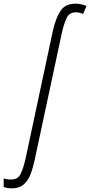

<svg xmlns="http://www.w3.org/2000/svg" viewBox="-158 -785 491 1045"><path d="M-93 240Q-107 240 -118 238Q-129 236 -138 233V186Q-122 192 -97 192Q-61 192 -46 162Q-31 132 -19 79L129 -614Q144 -683 170 -724Q196 -765 254 -765Q269 -765 285 -761.5Q301 -758 313 -752L294 -709Q275 -718 254 -718Q219 -718 204 -685.5Q189 -653 178 -603L31 84Q22 127 8.5 162.5Q-5 198 -29 219Q-53 240 -93 240Z"/></svg>

Font: Noto Sans ExtraCondensed Light
Style: Italic
Weight: 300
Width: 2
Italic angle: -12°
Designer: Monotype Design Team
Foundry: Monotype Imaging Inc.
Version: Version 2.013; ttfautohint (v1.8.4.7-5d5b)